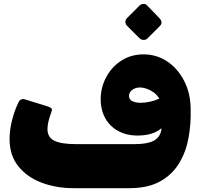

<svg xmlns="http://www.w3.org/2000/svg" viewBox="-20 -973 1048 1003"><path d="M364 10Q274 10 198 -18.5Q122 -47 76 -104Q30 -161 30 -247Q30 -294 43 -345Q56 -396 76 -437Q87 -462 113 -453L220 -420Q240 -414 247 -408.5Q254 -403 249 -389Q228 -334 228 -299Q228 -255 264.5 -237.5Q301 -220 380 -220H492V10ZM460 10Q442 10 436 3.5Q430 -3 430 -12Q430 -21 430 -27V-179Q430 -199 435.5 -209.5Q441 -220 460 -220H682Q748 -220 781.5 -237Q815 -254 822.5 -292.5Q830 -331 816 -396L860 -348Q844 -313 803.5 -289Q763 -265 698 -265Q640 -265 596 -289.5Q552 -314 528.5 -358Q505 -402 506 -461Q508 -522 537 -574Q566 -626 616 -657.5Q666 -689 730 -689Q798 -689 853.5 -652Q909 -615 942.5 -549.5Q976 -484 976 -400Q978 -326 965 -253.5Q952 -181 916.5 -121.5Q881 -62 817.5 -26Q754 10 656 10ZM715 -436Q739 -436 765 -442Q791 -448 812 -458Q800 -478 782.5 -490.5Q765 -503 746.5 -509.5Q728 -516 712 -516Q695 -516 682 -510Q669 -504 661.5 -494Q654 -484 654 -472Q654 -452 672.5 -444Q691 -436 715 -436ZM750 -772Q742 -764 729.5 -764.5Q717 -765 709 -773L644 -838Q635 -847 635 -858.5Q635 -870 644 -879L709 -944Q717 -952 729 -952.5Q741 -953 749 -944L812 -879Q834 -856 815 -837Z"/></svg>

Font: Rubik Black
Style: Regular
Weight: 900
Designer: Hubert and Fischer
Foundry: Hubert and Fischer
Version: Version 2.300;gftools[0.9.30]